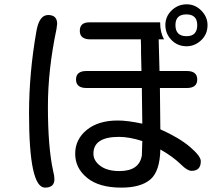

<svg xmlns="http://www.w3.org/2000/svg" viewBox="-20 -816 1040 894"><path d="M718.8 -632.8 722.7 -485.4H849.6Q898.4 -485.4 898.4 -445.8Q898.4 -406.2 849.6 -406.2H724.6L726.6 -213.9Q814.5 -174.8 864.7 -131.8Q915 -88.9 915 -65.4Q915 -20.5 872.1 -20.5Q852.5 -20.5 824.2 -48.8Q785.2 -86.9 726.6 -120.1Q724.6 -18.6 680.2 19.5Q635.7 57.6 544.9 57.6Q441.4 57.6 385.7 12.2Q330.1 -33.2 330.1 -100.1Q330.1 -167 383.8 -210.9Q437.5 -254.9 528.3 -254.9Q574.2 -254.9 642.6 -240.2L640.6 -393.6V-406.2H382.8Q334 -406.2 334 -445.8Q334 -485.4 382.8 -485.4H638.7L636.7 -570.3V-601.6L635.7 -632.8H400.4Q351.6 -632.8 351.6 -672.4Q351.6 -711.9 395.5 -711.9H725.6Q725.6 -664.1 744.1 -632.8H718.8ZM642.6 -159.2Q582 -178.7 534.2 -178.7Q415 -178.7 415 -100.6Q415 -67.4 447.3 -43.5Q479.5 -19.5 536.1 -19.5Q628.9 -19.5 640.6 -92.8L642.6 -159.2ZM149.4 -669.9Q162.1 -746.1 204.1 -746.1Q246.1 -746.1 246.1 -705.1L243.2 -681.6Q203.1 -491.2 203.1 -320.3Q203.1 -129.9 227.5 -19.5Q233.4 2.9 233.4 18.6Q233.4 57.6 189.5 57.6Q115.2 57.6 115.2 -287.1Q115.2 -475.6 149.4 -669.9ZM849.6 -795.9Q888.7 -795.9 917.5 -766.6Q946.3 -737.3 946.3 -699.2Q946.3 -656.2 916.5 -628.4Q886.7 -600.6 848.6 -600.6Q806.6 -600.6 778.3 -629.9Q750 -659.2 750 -699.2Q750 -739.3 779.3 -767.6Q808.6 -795.9 849.6 -795.9ZM847.7 -749Q796.9 -749 796.9 -699.2Q796.9 -647.5 848.6 -647.5Q898.4 -647.5 898.4 -699.2Q898.4 -749 847.7 -749Z"/></svg>

Font: jf-openhuninn-1.0
Style: Regular
Weight: 400
Designer: [Kosugi Maru]
      Designed by Motoya company      

      [Varela Round]
      Joe Prince(Latin component); Avraham Co
Foundry: justfont CO.,LTD.
Version: 1.0